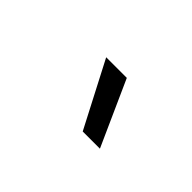

<svg xmlns="http://www.w3.org/2000/svg" viewBox="-26 -969 505 505"><g transform="rotate(45 226.0 -717.0)"><path d="M268 -626.3 173.6 -808H250.3L332 -626.3Z"/></g></svg>

Font: Encode Sans SC Condensed Thin
Style: Regular
Weight: 100
Width: 3
Designer: Multiple Designers
Foundry: Impallari Type
Version: Version 3.002